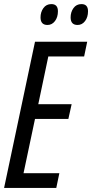

<svg xmlns="http://www.w3.org/2000/svg" viewBox="-20 -918 450 938"><path d="M263 -863Q263 -898 231 -898Q206 -898 192 -878.5Q178 -859 178 -833Q178 -796 212 -796Q234 -796 248.5 -815Q263 -834 263 -863ZM410 -863Q410 -898 378 -898Q353 -898 339 -878.5Q325 -859 325 -833Q325 -796 359 -796Q381 -796 395.5 -815Q410 -834 410 -863ZM255 0 270 -72H95L151 -337H314L330 -409H167L216 -642H391L406 -714H151L0 0Z"/></svg>

Font: Noto Sans Display Condensed
Style: Italic
Weight: 400
Width: 3
Designer: Monotype Design team
Foundry: Monotype Imaging Inc.
Version: 1.000